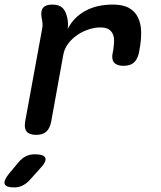

<svg xmlns="http://www.w3.org/2000/svg" viewBox="-83 -580 703 840"><path d="M75 10Q46 10 34 -4Q22 -18 27 -48L101 -452Q104 -465 103 -477.5Q102 -490 99 -503Q94 -532 105.5 -546Q117 -560 146 -560Q175 -560 190 -546Q205 -532 211 -503Q214 -491 214.5 -478Q215 -465 213 -453Q239 -504 289.5 -532Q340 -560 411 -560Q455 -560 481.5 -545Q508 -530 521 -503Q534 -476 534.5 -439.5Q535 -403 527 -361L525 -350Q519 -321 503 -306.5Q487 -292 457 -292Q428 -292 416 -306.5Q404 -321 410 -349L412 -358Q415 -378 416 -396.5Q417 -415 411.5 -429Q406 -443 393 -451.5Q380 -460 356 -460Q332 -460 305.5 -451.5Q279 -443 256 -427.5Q233 -412 216 -390Q199 -368 194 -341L141 -48Q135 -18 119.5 -4Q104 10 75 10ZM-43 179 -2 130Q13 112 30.5 103.5Q48 95 68 95Q110 95 115.5 111.5Q121 128 89 161L44 211Q30 225 14 232.5Q-2 240 -20 240Q-57 240 -62.5 225Q-68 210 -43 179Z"/></svg>

Font: Maple Mono NL SemiBold
Style: Italic
Weight: 600
Italic angle: -10°
Monospace: yes
Designer: subframe7536
Version: Version 7.000